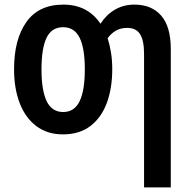

<svg xmlns="http://www.w3.org/2000/svg" viewBox="-20 -573 825 833"><path d="M467 -273Q467 -190 443.5 -126.5Q420 -63 372.5 -26.5Q325 10 253 10Q185 10 137.5 -26Q90 -62 65.5 -125.5Q41 -189 41 -273Q41 -402 94.5 -477.5Q148 -553 255 -553Q360 -553 416 -470Q441 -509 478.5 -531Q516 -553 563 -553Q638 -553 679.5 -505Q721 -457 721 -360V240H605V-339Q605 -398 587.5 -425Q570 -452 532 -452Q503 -452 482 -439.5Q461 -427 447 -407Q456 -379 461.5 -345.5Q467 -312 467 -273ZM160 -272Q160 -181 182.5 -134Q205 -87 254 -87Q303 -87 325.5 -134Q348 -181 348 -273Q348 -363 325.5 -409Q303 -455 254 -455Q204 -455 182 -409Q160 -363 160 -272Z"/></svg>

Font: Noto Sans Condensed SemiBold
Style: Regular
Weight: 600
Width: 3
Designer: Monotype Design Team
Foundry: Monotype Imaging Inc.
Version: Version 2.013; ttfautohint (v1.8.4.7-5d5b)